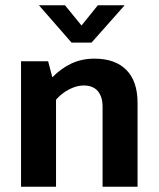

<svg xmlns="http://www.w3.org/2000/svg" viewBox="-20 -710 603 730"><path d="M193 0H60V-477H163L179 -416Q212 -450 251.5 -468.5Q291 -487 339 -487Q418 -487 460.5 -444Q503 -401 503 -319V0H370V-305Q370 -342 352 -363.5Q334 -385 298 -385Q272 -385 243.5 -370.5Q215 -356 193 -331ZM128 -690H227L290 -613L352 -690H454L328 -548H252Z"/></svg>

Font: Mukta Vaani
Style: Bold
Weight: 700
Designer: Noopur Datye, Girish Dalvi, Yashodeep Gholap, Pallavi Karambelkar
Foundry: Ek Type
Version: Version 2.538;PS 1.000;hotconv 16.6.51;makeotf.lib2.5.65220;